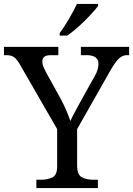

<svg xmlns="http://www.w3.org/2000/svg" viewBox="-25 -951 673 971"><path d="M159 0V-42H182Q215 -42 239.5 -53.5Q264 -65 264 -109V-298L79 -619Q63 -648 48.5 -660Q34 -672 8 -672H-5V-714H270V-672H233Q206 -672 197.5 -662.5Q189 -653 189 -640Q189 -626 195 -612Q201 -598 207 -587L281 -453Q298 -422 310.5 -392Q323 -362 331 -339Q340 -360 357 -391Q374 -422 391 -453L455 -568Q465 -585 469 -600.5Q473 -616 473 -628Q473 -672 413 -672H384V-714H628V-672H616Q595 -672 577 -655.5Q559 -639 533 -594L365 -298V-114Q365 -67 389 -54.5Q413 -42 447 -42H470V0ZM277 -784Q299 -813 323.5 -855Q348 -897 364 -931H471V-921Q459 -904 432 -875Q405 -846 373.5 -817.5Q342 -789 315 -771H277Z"/></svg>

Font: Noto Serif Ahom
Style: Regular
Weight: 400
Designer: Monotype Design Team
Foundry: Monotype Imaging Inc.
Version: Version 2.007; ttfautohint (v1.8.4.7-5d5b)